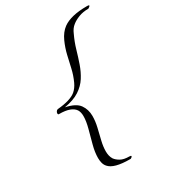

<svg xmlns="http://www.w3.org/2000/svg" viewBox="-203 -829 935 1050"><g transform="rotate(-30 265.0 -304.5)"><path d="M302 117Q202 117 172 82Q162 71 158 56Q154 41 154 24Q154 -12 165.5 -55Q177 -98 188.5 -140.5Q200 -183 200 -215Q200 -240 190 -256Q166 -291 91 -291H89Q83 -291 83 -299Q83 -304 87 -310.5Q91 -317 98 -318Q180 -325 214 -353Q234 -370 247 -398Q264 -435 272.5 -473Q281 -511 290 -549.5Q299 -588 316 -626Q335 -668 365 -690Q415 -726 515 -726H520Q530 -726 530 -722Q530 -719 523.5 -714.5Q517 -710 517 -710Q482 -710 455 -699.5Q428 -689 411 -675Q391 -660 379 -631Q360 -591 348 -549.5Q336 -508 322.5 -469Q309 -430 288 -397Q267 -364 231 -340.5Q195 -317 136 -307Q199 -294 221 -263Q243 -232 243 -191Q243 -158 234.5 -122Q226 -86 217.5 -51Q209 -16 209 14Q209 28 212 41Q215 54 222 65Q232 79 252 90.5Q272 102 307 102Q318 102 318 106Q318 110 312.5 113.5Q307 117 307 117Z"/></g></svg>

Font: Fleur De Leah
Style: Regular
Weight: 400
Designer: Robert E. Leuschke
Foundry: Robert E. Leuschke
Version: Version 1.010; ttfautohint (v1.8.3)